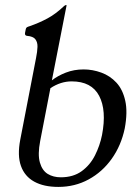

<svg xmlns="http://www.w3.org/2000/svg" viewBox="-20 -724 536 755"><path d="M209.5 11Q152 11 114.5 -9.8Q77 -30.5 62.4 -71.4Q47.8 -112.2 59.5 -174L121.8 -496.2Q126.8 -521.2 127.4 -539.5Q128 -557.8 119.2 -569.4Q110.5 -581 86.5 -583Q76.5 -584 78.5 -595L81.5 -610Q82.5 -615 86.4 -617.1Q90.2 -619.2 96.5 -621Q134 -634 166.5 -651.5Q199 -669 231.5 -699.8Q236.2 -704 239 -704H240Q242 -704 241.8 -702.8L184 -408Q206.8 -426 238.9 -438.5Q271 -451 309 -451Q344 -451 378.4 -438.5Q412.8 -426 437.8 -399Q462.8 -372 472.6 -327.5Q482.5 -283 470.5 -219Q456.5 -152 419.6 -100Q382.8 -48 328.6 -18.5Q274.5 11 209.5 11ZM219 -26.8Q268 -26.8 301.1 -50.8Q334.2 -74.8 353.5 -113Q372.8 -151.2 381.2 -193.2Q399.8 -290.2 369.9 -347.1Q340 -404 261.8 -404Q218.5 -404 178.2 -377.2L138 -169.5Q127.8 -116.8 136.8 -85.1Q145.8 -53.5 167.6 -40.1Q189.5 -26.8 219 -26.8Z"/></svg>

Font: Young Serif Light
Style: Italic
Weight: 300
Italic angle: -10.979°
Designer: Bastien Sozeau
Foundry: NBR — Bastien Sozeau
Version: Version 5.001